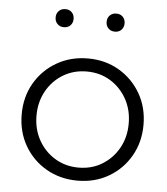

<svg xmlns="http://www.w3.org/2000/svg" viewBox="-51 -739 691 795"><g transform="rotate(5 294.5 -341.5)"><path d="M300.3 9.8Q228 9.8 170.4 -23.4Q112.8 -56.6 79.6 -114Q46.4 -171.4 46.4 -244.1Q46.4 -316.4 79.6 -373.8Q112.8 -431.2 170.4 -464.6Q228 -498 300.3 -498Q372.1 -498 429.2 -464.6Q486.3 -431.2 519.5 -373.8Q552.7 -316.4 552.7 -244.1Q552.7 -171.9 519.5 -114.3Q486.3 -56.6 429.2 -23.4Q372.1 9.8 300.3 9.8ZM299.8 -44.4Q354.5 -44.4 397.7 -70.8Q440.9 -97.2 466.1 -142.3Q491.2 -187.5 491.2 -244.1Q491.2 -300.8 466.1 -345.9Q440.9 -391.1 397.7 -417.5Q354.5 -443.8 299.8 -443.8Q245.1 -443.8 201.7 -417.5Q158.2 -391.1 133.1 -345.9Q107.9 -300.8 107.9 -244.1Q107.9 -187.5 133.1 -142.3Q158.2 -97.2 201.7 -70.8Q245.1 -44.4 299.8 -44.4ZM400.9 -618.2Q384.3 -618.2 373.8 -628.7Q363.3 -639.2 363.3 -655.8Q363.3 -672.4 373.8 -682.9Q384.3 -693.4 400.9 -693.4Q417.5 -693.4 427.7 -682.9Q438 -672.4 438 -655.8Q438 -639.2 427.7 -628.7Q417.5 -618.2 400.9 -618.2ZM189 -618.2Q172.4 -618.2 161.9 -628.7Q151.4 -639.2 151.4 -655.8Q151.4 -672.4 161.9 -682.9Q172.4 -693.4 189 -693.4Q205.6 -693.4 215.8 -682.9Q226.1 -672.4 226.1 -655.8Q226.1 -639.2 215.8 -628.7Q205.6 -618.2 189 -618.2Z"/></g></svg>

Font: Kumbh Sans Light
Style: Regular
Weight: 300
Version: Version 1.004